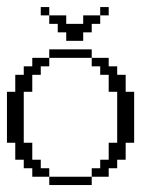

<svg xmlns="http://www.w3.org/2000/svg" viewBox="-20 -532 430 552"><path d="M121.6 0V-23.9H243.7V0ZM72.8 -23.9V-48.3H48.3V-72.8H23.9V-121.6H0V-268.1H23.9V-316.9H48.3V-341.3H72.8V-365.7H121.6V-341.3H97.2V-316.9H72.8V-268.1H48.3V-121.6H72.8V-72.8H97.2V-48.3H121.6V-23.9ZM243.7 -23.9V-48.3H268.1V-72.8H292.5V-121.6H316.9V-268.1H292.5V-316.9H268.1V-341.3H243.7V-365.7H292.5V-341.3H316.9V-316.9H341.3V-268.1H365.7V-121.6H341.3V-72.8H316.9V-48.3H292.5V-23.9ZM121.6 -365.7V-390.1H243.7V-365.7ZM170.4 -414.6V-439H146V-463.4H121.6V-487.8H170.4V-463.4H219.2V-487.8H268.1V-463.4H243.7V-439H219.2V-414.6ZM97.2 -487.8V-511.7H121.6V-487.8ZM268.1 -487.8V-511.7H292.5V-487.8Z"/></svg>

Font: FS Mondwest Regular
Style: Regular
Weight: 400
Designer: NZWStudios2024
Foundry: https://fontstruct.com
Version: Version 1.0